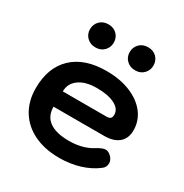

<svg xmlns="http://www.w3.org/2000/svg" viewBox="-167 -846 950 989"><g transform="rotate(30 308.5 -351.5)"><path d="M36 -241Q36 -364 107.5 -432Q179 -500 309 -500Q389 -500 450.5 -475Q512 -450 546.5 -405.5Q581 -361 581 -304Q581 -256 550.5 -230Q520 -204 464 -204H163Q163 -148 202.5 -119.5Q242 -91 319 -91Q400 -91 457 -127Q489 -147 507 -147Q524 -147 540 -131Q557 -114 557 -94Q557 -70 537 -56Q495 -24 439 -7Q383 10 319 10Q233 10 169 -21Q105 -52 70.5 -108.5Q36 -165 36 -241ZM424 -296Q441 -296 448 -302.5Q455 -309 455 -324Q455 -359 415.5 -379Q376 -399 309 -399Q242 -399 203.5 -371Q165 -343 165 -296ZM126 -644Q126 -673 145.5 -693Q165 -713 197 -713Q228 -713 247.5 -693.5Q267 -674 267 -644Q267 -616 247.5 -596Q228 -576 197 -576Q166 -576 146 -595.5Q126 -615 126 -644ZM362 -644Q362 -673 381.5 -693Q401 -713 433 -713Q464 -713 483.5 -693.5Q503 -674 503 -644Q503 -616 483.5 -596Q464 -576 433 -576Q402 -576 382 -595.5Q362 -615 362 -644Z"/></g></svg>

Font: Kodchasan
Style: Bold
Weight: 700
Designer: Katatrad Aksorn Co.,Ltd.
Foundry: Cadson Demak Co.,Ltd.
Version: Version 1.000; ttfautohint (v1.6)